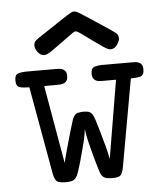

<svg xmlns="http://www.w3.org/2000/svg" viewBox="-49 -687 623 735"><g transform="rotate(-5 262.5 -320.0)"><path d="M100 -527Q100 -539 107 -545.5Q114 -552 122 -557Q169 -588 195 -605.5Q221 -623 234.5 -631.5Q248 -640 252.5 -642Q257 -644 262 -644H263Q267 -644 271 -642.5Q275 -641 288 -633Q301 -625 327.5 -607.5Q354 -590 402 -558Q408 -554 416.5 -547Q425 -540 425 -526Q425 -517 415 -502.5Q405 -488 390 -488H388Q380 -488 361.5 -500.5Q343 -513 322.5 -528Q302 -543 285 -555.5Q268 -568 262 -568Q257 -568 251 -563.5Q245 -559 231 -549Q204 -530 188 -518Q172 -506 162 -499.5Q152 -493 146 -490.5Q140 -488 135 -488Q120 -488 110 -502Q100 -516 100 -527ZM16 -401Q16 -423 30 -427Q44 -431 58 -431H173Q180 -431 187.5 -430.5Q195 -430 201 -427Q207 -424 211 -418Q215 -412 215 -400Q215 -389 211 -383Q207 -377 201 -374Q195 -371 187.5 -370.5Q180 -370 173 -370H124L176 -72H177Q178 -77 181.5 -90.5Q185 -104 190 -122Q195 -140 200.5 -159.5Q206 -179 211 -195.5Q216 -212 219.5 -223.5Q223 -235 224 -237Q232 -254 244 -256.5Q256 -259 264 -259Q277 -259 285 -256.5Q293 -254 298.5 -246Q304 -238 308.5 -223.5Q313 -209 320 -185Q329 -154 337.5 -123Q346 -92 349 -72H350L400 -370H351Q344 -370 336.5 -370.5Q329 -371 323 -374Q317 -377 313 -383Q309 -389 309 -401Q309 -423 323 -427Q337 -431 351 -431H466Q473 -431 480.5 -430.5Q488 -430 494 -427Q500 -424 504 -418Q508 -412 508 -401Q508 -378 494 -374Q480 -370 457 -370L397 -34Q394 -17 387.5 -6.5Q381 4 353 4Q344 4 332 2Q320 0 311 -13Q309 -16 302.5 -36.5Q296 -57 288.5 -85Q281 -113 274 -141.5Q267 -170 265 -190H264Q263 -182 262 -174Q261 -166 258 -153Q255 -140 249.5 -119.5Q244 -99 235 -66Q228 -43 223.5 -29.5Q219 -16 213 -8.5Q207 -1 198 1.5Q189 4 174 4Q144 4 137 -6.5Q130 -17 127 -34L67 -370Q44 -370 30 -374Q16 -378 16 -401Z"/></g></svg>

Font: CMU Typewriter Custom
Style: Regular
Weight: 500
Monospace: yes
Version: Version 0.7.0